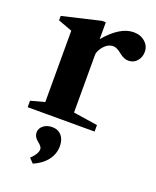

<svg xmlns="http://www.w3.org/2000/svg" viewBox="-148 -627 789 973"><g transform="rotate(20 247.0 -140.5)"><path d="M257 -55 388 -35V0H27V-35L102 -55V-440L26 -468V-492L231 -540H252V-449Q330 -541 403 -541Q440 -541 464.5 -519.5Q489 -498 489 -466Q489 -438 471.5 -417Q454 -396 425 -396Q402 -396 378 -415Q349 -439 331 -439Q302 -439 280 -414Q261 -392 257 -370ZM149 260 126 236Q160 204 160 178Q160 165 136.5 146.5Q113 128 113 105Q113 82 132 67Q151 52 180 52Q211 52 229.5 73Q248 94 248 130Q248 172 222 206Q196 240 149 260Z"/></g></svg>

Font: Libre Caslon Text
Style: Bold
Weight: 700
Designer: Pablo Impallari, Rodrigo Fuenzalida
Foundry: Pablo Impallari, Rodrigo Fuenzalida
Version: Version 1.002